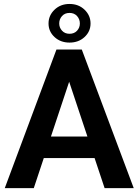

<svg xmlns="http://www.w3.org/2000/svg" viewBox="-20 -965 710 985"><path d="M351.6 -596.1 153.4 0H4.5L269.6 -710.9H364.5ZM516.6 0 318 -596.1 303.9 -710.9H399.6L666 0ZM507.6 -264.4V-154.1H129V-264.4ZM229 -844.6Q229 -885.7 259.7 -915.2Q290.4 -944.7 336.6 -944.7Q383.1 -944.7 413.8 -915.2Q444.5 -885.7 444.5 -844.6Q444.5 -803.4 413.8 -775Q383.1 -746.5 336.6 -746.5Q290.4 -746.5 259.7 -775Q229 -803.4 229 -844.6ZM283.8 -844.6Q283.8 -823.4 298.2 -807.6Q312.6 -791.7 336.6 -791.7Q360.9 -791.7 375.3 -807.4Q389.7 -823 389.7 -844.6Q389.7 -866.7 375.3 -882.7Q360.9 -898.7 336.6 -898.7Q312.6 -898.7 298.2 -882.7Q283.8 -866.7 283.8 -844.6Z"/></svg>

Font: Vazirmatn
Style: Regular
Weight: 400
Designer: Saber Rastikerdar
Foundry: Saber Rastikerdar
Version: Version 33.003;September 2, 2022;FontCreator 14.0.0.2862 64-